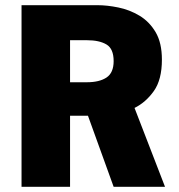

<svg xmlns="http://www.w3.org/2000/svg" viewBox="-20 -720 690 740"><path d="M63 0V-700H356Q393 -700 436 -691.2Q479 -682.5 517.2 -659.8Q555.5 -637 579.8 -596Q604 -555 604 -490Q604 -413 573 -369.2Q542 -325.5 498.5 -304L616 0H418L319 -274H250V0ZM250 -403H315Q363 -403 390.5 -421.2Q418 -439.5 418 -484.5Q418 -532 390.5 -548.5Q363 -565 315 -565H250Z"/></svg>

Font: Trispace ExtraBold
Style: Regular
Weight: 800
Designer: Tyler Finck
Foundry: Etcetera Type Company
Version: Version 1.210; ttfautohint (v1.8.3)